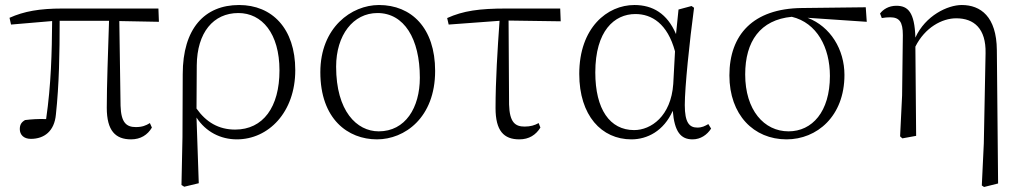

<svg xmlns="http://www.w3.org/2000/svg" viewBox="-20 -542 4083 766"><path d="M503 14C541 14 569 -4 586 -33L578 -51C562 -41 547 -35 522 -35C484 -35 463 -53 461 -120L456 -458L614 -455L612 -508H229C138 -508 76 -497 18 -471L24 -444L188 -458C187 -333 184 -205 164 -67C131 -68 104 -66 80 -63C66 -55 59 -45 59 -27C59 -5 74 12 103 12C157 12 197 -19 203 -85C216 -205 218 -332 218 -459H415C411 -329 406 -204 406 -112C406 -20 441 14 503 14Z M704 196 715 203 773 189 764 -73C801 -16 860 14 925 14C1051 14 1158 -94 1158 -262C1158 -429 1065 -522 934 -522C796 -522 709 -428 709 -246L708 5ZM764 -109 765 -281C766 -412 831 -490 931 -490C1025 -490 1095 -409 1095 -261C1095 -115 1030 -25 918 -25C852 -25 802 -55 764 -109Z M1484 14C1594 14 1716 -72 1716 -259C1716 -431 1621 -522 1492 -522C1382 -522 1258 -432 1258 -254C1258 -67 1368 14 1484 14ZM1491 -18C1403 -18 1321 -99 1321 -276C1321 -402 1389 -490 1486 -490C1592 -490 1655 -388 1655 -232C1655 -112 1597 -18 1491 -18Z M2052 14C2091 14 2118 -4 2136 -33L2129 -51C2113 -42 2096 -37 2073 -37C2036 -37 2013 -53 2011 -125L2009 -460L2217 -457L2215 -508H1999C1893 -508 1828 -499 1764 -470L1770 -444L1973 -459C1965 -345 1957 -221 1957 -111C1957 -20 1990 14 2052 14Z M2499 14C2562 14 2628 -19 2664 -100C2671 -16 2696 14 2743 14C2775 14 2801 -4 2817 -29L2806 -47C2792 -39 2781 -33 2762 -33C2730 -33 2712 -53 2712 -123C2712 -194 2731 -377 2749 -511L2739 -518L2687 -504L2677 -406C2642 -488 2584 -522 2511 -522C2403 -522 2291 -432 2291 -247C2291 -81 2380 14 2499 14ZM2673 -337 2666 -207C2657 -78 2577 -23 2510 -23C2413 -23 2355 -106 2355 -253C2355 -419 2431 -486 2515 -486C2580 -486 2643 -448 2673 -337Z M3118 14C3239 14 3349 -78 3349 -243C3349 -345 3293 -436 3202 -471L3438 -455L3434 -513L3179 -510C2984 -508 2890 -403 2890 -241C2890 -84 2987 14 3118 14ZM3139 -475C3239 -451 3291 -353 3291 -239C3291 -96 3220 -18 3126 -18C3028 -18 2953 -103 2953 -245C2953 -377 3013 -463 3139 -475Z M3897 198 3906 204 3962 190 3957 -342C3956 -476 3892 -522 3817 -522C3761 -522 3672 -480 3632 -392C3629 -494 3602 -519 3556 -519C3525 -519 3503 -504 3491 -488L3498 -470C3510 -472 3520 -473 3531 -473C3568 -473 3582 -455 3582 -402L3579 -161L3571 2L3580 10L3635 0L3632 -356C3670 -432 3738 -469 3795 -469C3866 -469 3914 -428 3912 -330L3905 30Z"/></svg>

Font: Noto Serif CJK SC ExtraLight
Style: Regular
Weight: 200
Designer: Ryoko NISHIZUKA 西塚涼子 (kana & ideographs); Frank Grießhammer (Latin, Greek & Cyrillic); Wenlong ZHANG 张文龙 (bopomofo); San
Foundry: Adobe
Version: Version 2.001;hotconv 1.1.0;makeotfexe 2.6.0